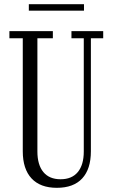

<svg xmlns="http://www.w3.org/2000/svg" viewBox="-20 -889 540 919"><path d="M252 10Q173 10 131 -35Q89 -80 89 -165V-706H25V-740H233V-706H159V-164Q159 -100 187.5 -65.5Q216 -31 270 -31Q324 -31 352.5 -65.5Q381 -100 381 -164V-706H322V-740H474V-706H415V-165Q415 -80 373.5 -35Q332 10 252 10ZM118 -838V-869H382V-838Z"/></svg>

Font: Xanh Mono
Style: Regular
Weight: 400
Monospace: yes
Designer: Lam Bao, Duy Dao
Foundry: Yellow Type Foundry
Version: Version 3.101; ttfautohint (v1.8.3)